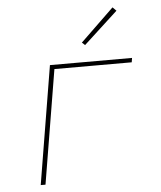

<svg xmlns="http://www.w3.org/2000/svg" viewBox="-53 -794 706 841"><g transform="rotate(-5 300.0 -374.0)"><path d="M92 0 178 -520H539L536 -501H196L113 0ZM339 -594 326 -606 473 -748 489 -732Z"/></g></svg>

Font: Iosevka SS04 Th Ex Obl
Style: Regular
Weight: 100
Width: 7
Italic angle: -9°
Monospace: yes
Designer: Belleve Invis
Foundry: Belleve Invis
Version: Version 19.0.0; ttfautohint (v1.8.4)